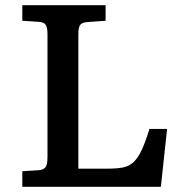

<svg xmlns="http://www.w3.org/2000/svg" viewBox="-20 -720 706 740"><path d="M66 0V-60L129 -64Q146 -65 154.5 -74.5Q163 -84 163 -115V-589Q163 -614 156 -624.5Q149 -635 127 -636L66 -640V-700H387V-640L318 -635Q297 -634 289.5 -624.5Q282 -615 282 -589V-70H395Q430 -70 453.5 -74.5Q477 -79 494 -94.5Q511 -110 525.5 -140.5Q540 -171 556 -223H624L600 0Z"/></svg>

Font: Literata 7pt Medium
Style: Regular
Weight: 500
Designer: Latin by Veronika Burian and Jose Scaglione. Greek by Irene Vlachou. Cyrillic by Vera Evstafieva.
Foundry: TypeTogether
Version: Version 3.002